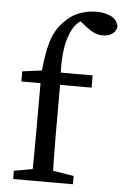

<svg xmlns="http://www.w3.org/2000/svg" viewBox="-53 -788 533 827"><g transform="rotate(5 213.0 -374.5)"><path d="M172.5 -55.7 293.9 -35.7V0H35.6V-35.7L147.8 -55.7ZM159.5 -474.5H337.8V-421.6H159.5ZM117.1 -210V-421.6H34.3V-465.5L147.6 -480.5L117.1 -464.8Q125.1 -550.8 140.1 -601.5Q155.1 -652.3 189 -687.9Q221.4 -723 258.2 -736.1Q295.1 -749.2 329.6 -749.2Q364.9 -749.2 391.9 -737Q418.9 -724.8 426 -695.1Q425 -675.6 408.9 -662.7Q392.7 -649.9 365.3 -649.9Q345.9 -649.9 328.7 -657.9Q311.4 -665.9 293.2 -680.3L245.6 -717.2L330.4 -737.3L352.7 -707.3Q344.9 -712.4 333.9 -715.9Q323 -719.4 314 -719.4Q291.8 -719.4 268.5 -704.3Q245.2 -689.2 231.5 -663.8Q220.3 -643.5 211.9 -613.4Q203.5 -583.3 200.6 -539.4Q197.7 -495.5 201.7 -434.8V-210Q201.7 -158 202.7 -105.5Q203.7 -53 204.7 0H114.1Q116.1 -53 116.6 -105.5Q117.1 -158 117.1 -210Z"/></g></svg>

Font: Adobe Variable Font Prototype
Style: Regular
Weight: 389
Designer: Frank Grießhammer
Foundry: Adobe
Version: Version 1.004;hotconv 1.0.113;makeotfexe 2.5.65598